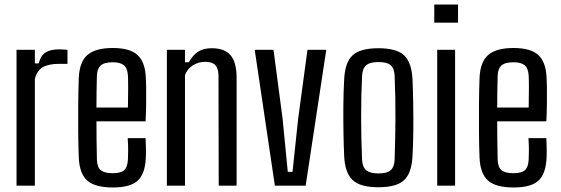

<svg xmlns="http://www.w3.org/2000/svg" viewBox="-20 -820 2478 848"><path d="M53 0V-600H134V-540H151Q160 -575 181.5 -588.5Q203 -602 240 -602Q249 -602 258.5 -601.5Q268 -601 278 -600V-538H241Q195 -538 169.5 -523.5Q144 -509 134 -472V0Z M544 -210H623Q624 -193 624.5 -166Q625 -139 624 -123Q621 -53 588.5 -22.5Q556 8 479 8Q399 8 365 -23Q331 -54 328 -123Q326 -171 325.5 -233.5Q325 -296 325.5 -360Q326 -424 328 -476Q331 -547 366.5 -577.5Q402 -608 478 -608Q554 -608 587.5 -577Q621 -546 624 -478Q625 -467 625.5 -435Q626 -403 625.5 -362Q625 -321 623 -284H406Q406 -243 406.5 -200.5Q407 -158 408 -115Q409 -81 425.5 -68Q442 -55 477 -55Q513 -55 528 -68Q543 -81 545 -115Q546 -130 546 -156Q546 -182 544 -210ZM478 -545Q440 -545 424.5 -530.5Q409 -516 408 -486Q407 -451 406.5 -416.5Q406 -382 406 -345H545Q546 -389 546 -430Q546 -471 545 -486Q543 -519 527 -532Q511 -545 478 -545Z M717 0V-600H797V-545H814Q831 -576 854.5 -591.5Q878 -607 915 -607Q971 -607 997.5 -577Q1024 -547 1025 -481V0H946L945 -487Q944 -519 930.5 -533Q917 -547 886 -547Q857 -547 832 -531.5Q807 -516 797 -488V0Z M1194 0 1105 -600H1188L1228 -297L1251 -61H1272L1297 -297L1338 -600H1421L1330 0Z M1651 7Q1570 7 1536.5 -25.5Q1503 -58 1500 -133Q1498 -174 1497 -233Q1496 -292 1496.5 -354.5Q1497 -417 1500 -467Q1503 -543 1536.5 -575Q1570 -607 1651 -607Q1733 -607 1766 -574.5Q1799 -542 1802 -467Q1804 -421 1805 -362.5Q1806 -304 1805.5 -244Q1805 -184 1802 -133Q1799 -58 1766 -25.5Q1733 7 1651 7ZM1651 -54Q1691 -54 1706.5 -69Q1722 -84 1723 -116Q1726 -207 1726.5 -298Q1727 -389 1723 -484Q1722 -517 1706 -531.5Q1690 -546 1651 -546Q1613 -546 1596.5 -531Q1580 -516 1579 -482Q1575 -402 1575 -306Q1575 -210 1579 -118Q1580 -84 1596.5 -69Q1613 -54 1651 -54Z M1898 -720V-800H2003V-720ZM1911 0V-600H1990V0Z M2314 -210H2393Q2394 -193 2394.5 -166Q2395 -139 2394 -123Q2391 -53 2358.5 -22.5Q2326 8 2249 8Q2169 8 2135 -23Q2101 -54 2098 -123Q2096 -171 2095.5 -233.5Q2095 -296 2095.5 -360Q2096 -424 2098 -476Q2101 -547 2136.5 -577.5Q2172 -608 2248 -608Q2324 -608 2357.5 -577Q2391 -546 2394 -478Q2395 -467 2395.5 -435Q2396 -403 2395.5 -362Q2395 -321 2393 -284H2176Q2176 -243 2176.5 -200.5Q2177 -158 2178 -115Q2179 -81 2195.5 -68Q2212 -55 2247 -55Q2283 -55 2298 -68Q2313 -81 2315 -115Q2316 -130 2316 -156Q2316 -182 2314 -210ZM2248 -545Q2210 -545 2194.5 -530.5Q2179 -516 2178 -486Q2177 -451 2176.5 -416.5Q2176 -382 2176 -345H2315Q2316 -389 2316 -430Q2316 -471 2315 -486Q2313 -519 2297 -532Q2281 -545 2248 -545Z"/></svg>

Font: Big Shoulders Text
Style: Regular
Weight: 400
Designer: Patric King
Foundry: XO Type Co
Version: Version 1.000; ttfautohint (v1.8.2)